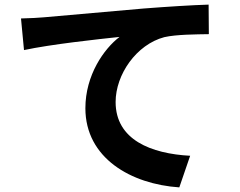

<svg xmlns="http://www.w3.org/2000/svg" viewBox="-20 -768 1040 832"><path d="M71 -688 84 -551C200 -576 404 -598 498 -608C431 -557 350 -443 350 -299C350 -83 548 30 757 44L804 -93C635 -102 481 -162 481 -326C481 -445 571 -575 692 -607C745 -619 831 -619 885 -620L884 -748C814 -746 704 -739 601 -731C418 -715 253 -700 170 -693C150 -691 111 -689 71 -688Z"/></svg>

Font: Noto Sans Mono CJK HK
Style: Bold
Weight: 700
Designer: Ryoko NISHIZUKA 西塚涼子 (kana, bopomofo & ideographs); Paul D. Hunt (Latin, Greek & Cyrillic); Sandoll Communications 산돌커뮤니
Foundry: Adobe
Version: Version 2.004;hotconv 1.0.118;makeotfexe 2.5.65603